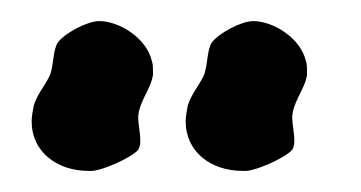

<svg xmlns="http://www.w3.org/2000/svg" viewBox="-20 -594 342 182"><path d="M74 -574C63 -574 42 -563 35 -554C30 -547 31 -531 27 -522C22 -512 15 -504 12 -494C11 -489 10 -483 10 -479C10 -450 34 -432 64 -432H67C76 -432 104 -444 111 -452C112 -454 113 -456 113 -460C113 -468 111 -477 111 -482C111 -497 123 -509 125 -523V-527C125 -530 125 -533 124 -536C119 -558 93 -574 74 -574ZM220 -574C209 -574 188 -563 181 -554C176 -547 177 -531 173 -522C168 -512 161 -504 158 -494C157 -489 156 -483 156 -479C156 -450 180 -432 210 -432H213C222 -432 250 -444 257 -452C258 -454 259 -456 259 -460C259 -468 257 -477 257 -482C257 -497 269 -509 271 -523V-527C271 -530 271 -533 270 -536C265 -558 239 -574 220 -574Z"/></svg>

Font: Ancial
Style: Regular
Weight: 400
Designer: Daytona Mess (Anne-Dauphine Borione)
Foundry: Daytona Mess (Anne-Dauphine Borione)
Version: Version 1.000;Glyphs 3.2 (3192)